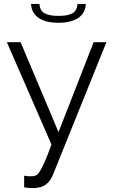

<svg xmlns="http://www.w3.org/2000/svg" viewBox="-20 -736 582 978"><path d="M103 159Q120 162 131.5 162Q143 162 152 161Q159 160 166.5 155.5Q174 151 184 135Q194 119 208 87.5Q222 56 242 0L15 -521H85L278 -63L457 -521H522L251 151Q237 187 213.5 204Q190 221 153 222Q141 222 129 221.5Q117 221 103 218ZM417 -716Q415 -669 378.5 -644.5Q342 -620 278 -620Q213 -620 177 -644.5Q141 -669 138 -716H181Q183 -682 207 -668.5Q231 -655 278 -655Q325 -655 348.5 -668Q372 -681 375 -716Z"/></svg>

Font: Oxford Sans
Style: Regular
Weight: 400
Designer: Matt McInerney, Pablo Impallari, Rodrigo Fuenzalida
Foundry: Matt McInerney, Pablo Impallari, Rodrigo Fuenzalida
Version: Version 3.000g; ttfautohint (v1.5) -l 8 -r 28 -G 28 -x 14 -D